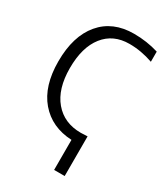

<svg xmlns="http://www.w3.org/2000/svg" viewBox="-230 -844 1021 1167"><g transform="rotate(30 281.0 -260.0)"><path d="M528.3 -643.6Q445.3 -672.9 362.3 -672.9Q249 -672.9 185.1 -591.8Q121.1 -510.7 121.1 -364.7Q121.1 -218.8 189.5 -137.7Q257.8 -56.6 375 -56.6Q393.6 -56.6 421.9 -58.6V219.7H347.7V8.8Q206.1 2 123 -95.2Q40 -192.4 40 -365.2Q40 -542 123.5 -641.1Q207 -740.2 355.5 -740.2Q446.3 -740.2 528.3 -714.8Z"/></g></svg>

Font: Mgen+ 1c regular
Style: Regular
Weight: 400
Designer: [Source Han Sans]
Ryoko NISHIZUKA  (kana & ideographs); Paul D. Hunt (Latin, Greek & Cyrillic); Wenlong ZHANG  (bopomofo
Version: Version 1.059.20150602